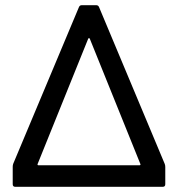

<svg xmlns="http://www.w3.org/2000/svg" viewBox="-20 -720 686 740"><path d="M29 -10V-77Q29 -84 31 -89L284 -692Q287 -700 295 -700H351Q359 -700 362 -692L615 -88Q617 -83 617 -76V-10Q617 0 607 0H39Q29 0 29 -10ZM128 -83H518Q520 -83 521 -84.5Q522 -86 521 -88L326 -571Q325 -573 323 -573Q321 -573 320 -571L125 -88Q124 -86 125 -84.5Q126 -83 128 -83Z"/></svg>

Font: Amber EN Medium
Style: Regular
Weight: 500
Designer: Jeremy Tribby
Foundry: Tribby Type Co.
Version: Version 1.403 November 24, 2021